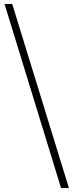

<svg xmlns="http://www.w3.org/2000/svg" viewBox="-20 -783 373 975"><path d="M330 172H290L3 -763H42Z"/></svg>

Font: Noto Serif SC ExtraLight
Style: Regular
Weight: 200
Designer: Ryoko NISHIZUKA 西塚涼子 (kana & ideographs); Frank Grießhammer (Latin, Greek & Cyrillic); Wenlong ZHANG 张文龙 (bopomofo); San
Foundry: Adobe
Version: Version 2.002-H1;hotconv 1.1.0;makeotfexe 2.6.0